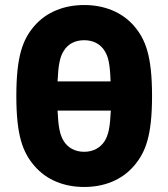

<svg xmlns="http://www.w3.org/2000/svg" viewBox="-20 -732 670 764"><path d="M315 12C392 12 464 -14 514 -73C559 -126 585 -191 585 -350C585 -510 559 -575 514 -628C464 -686 392 -712 315 -712C238 -712 166 -686 116 -628C71 -575 45 -510 45 -350C45 -191 71 -126 116 -73C166 -14 238 12 315 12ZM315 -128C277 -128 250 -145 234 -170C218 -195 212 -228 209 -292H421C418 -228 412 -195 396 -170C380 -145 352 -128 315 -128ZM420 -408H209C212 -472 218 -506 234 -530C250 -556 277 -572 315 -572C352 -572 380 -556 396 -530C412 -506 418 -472 420 -408Z"/></svg>

Font: Finlandica
Style: Bold
Weight: 700
Designer: Niklas Ekholm, Juho Hiilivirta, Jaakko Suomalainen
Foundry: Helsinki Type Studio
Version: Version 2.000;Glyphs 3.2 (3202)